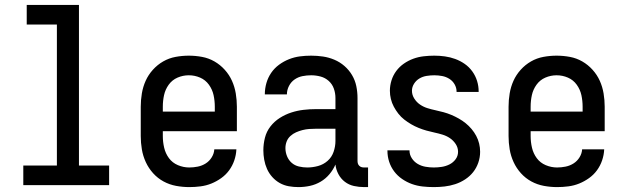

<svg xmlns="http://www.w3.org/2000/svg" viewBox="-20 -755 2540 783"><path d="M75 0V-80H212V-655H89V-735H302V-80H425V0Z M752 8Q725 8 698 3Q671 -2 647 -15Q623 -28 604.5 -48.5Q586 -69 574.5 -94Q563 -119 558.5 -146Q554 -173 554 -200V-320Q554 -347 558.5 -374Q563 -401 574 -425.5Q585 -450 603.5 -470.5Q622 -491 645.5 -504.5Q669 -518 696 -523Q723 -528 750 -528Q777 -528 804 -523Q831 -518 854.5 -504.5Q878 -491 896.5 -470.5Q915 -450 926 -425.5Q937 -401 941.5 -374Q946 -347 946 -320V-220H644V-200Q644 -176 649.5 -152.5Q655 -129 669 -110Q683 -91 705.5 -81.5Q728 -72 752 -72Q769 -72 786.5 -75.5Q804 -79 819 -88.5Q834 -98 843.5 -113.5Q853 -129 854 -146H944Q943 -123 935.5 -101Q928 -79 914.5 -60.5Q901 -42 882 -28.5Q863 -15 842 -6.5Q821 2 798 5Q775 8 752 8ZM856 -300V-320Q856 -344 851 -367Q846 -390 832 -409.5Q818 -429 796 -438.5Q774 -448 750 -448Q726 -448 704 -438.5Q682 -429 668 -409.5Q654 -390 649 -367Q644 -344 644 -320V-300Z M1197 8Q1177 8 1157.5 4.5Q1138 1 1121 -8.5Q1104 -18 1090.5 -33Q1077 -48 1069 -66Q1061 -84 1057.5 -103.5Q1054 -123 1054 -142Q1054 -168 1060.5 -193.5Q1067 -219 1083 -239.5Q1099 -260 1121 -274Q1143 -288 1167.5 -296Q1192 -304 1217.5 -307Q1243 -310 1269 -310H1348V-355Q1348 -375 1341.5 -393.5Q1335 -412 1320.5 -425Q1306 -438 1287 -443Q1268 -448 1249 -448Q1231 -448 1213.5 -444.5Q1196 -441 1181.5 -431Q1167 -421 1158.5 -404.5Q1150 -388 1150 -370H1060V-371Q1060 -394 1066.5 -416.5Q1073 -439 1086 -458Q1099 -477 1118 -491Q1137 -505 1158.5 -513.5Q1180 -522 1202.5 -525Q1225 -528 1249 -528Q1273 -528 1297 -524.5Q1321 -521 1343.5 -511.5Q1366 -502 1384.5 -486Q1403 -470 1415.5 -449Q1428 -428 1433 -404Q1438 -380 1438 -355V-99Q1438 -93 1439.5 -88Q1441 -83 1445 -79Q1449 -75 1454 -73.5Q1459 -72 1465 -72H1481V8H1465Q1444 8 1423.5 3.5Q1403 -1 1386.5 -13.5Q1370 -26 1360 -45Q1350 -64 1348 -84Q1339 -63 1323.5 -44.5Q1308 -26 1287.5 -14Q1267 -2 1244 3Q1221 8 1197 8ZM1233 -72Q1255 -72 1277 -78Q1299 -84 1316 -99Q1333 -114 1340.5 -136Q1348 -158 1348 -180V-230H1269Q1255 -230 1241 -229Q1227 -228 1213.5 -224.5Q1200 -221 1187.5 -215.5Q1175 -210 1164.5 -200.5Q1154 -191 1149 -178Q1144 -165 1144 -151Q1144 -134 1150.5 -118Q1157 -102 1169.5 -91Q1182 -80 1199 -76Q1216 -72 1233 -72Z M1749 8Q1726 8 1703.5 5.5Q1681 3 1660 -4.5Q1639 -12 1620 -25Q1601 -38 1587.5 -56Q1574 -74 1567 -95.5Q1560 -117 1560 -140V-142H1650V-141Q1650 -124 1659.5 -109.5Q1669 -95 1683.5 -86.5Q1698 -78 1715 -75Q1732 -72 1749 -72Q1765 -72 1781.5 -74.5Q1798 -77 1813 -84.5Q1828 -92 1838 -105.5Q1848 -119 1848 -136Q1848 -153 1838.5 -167.5Q1829 -182 1815 -191.5Q1801 -201 1784.5 -206Q1768 -211 1751.5 -214.5Q1735 -218 1719 -222.5Q1703 -227 1687 -233.5Q1671 -240 1656.5 -248.5Q1642 -257 1628.5 -267.5Q1615 -278 1604.5 -291.5Q1594 -305 1586 -320Q1578 -335 1574 -351.5Q1570 -368 1570 -385Q1570 -406 1576.5 -427Q1583 -448 1596 -465.5Q1609 -483 1627 -495.5Q1645 -508 1665.5 -515.5Q1686 -523 1708 -525.5Q1730 -528 1751 -528Q1773 -528 1794.5 -525Q1816 -522 1836.5 -514.5Q1857 -507 1875 -494.5Q1893 -482 1906 -464Q1919 -446 1925.5 -425Q1932 -404 1932 -382V-380H1842V-381Q1842 -397 1834 -411Q1826 -425 1812.5 -433.5Q1799 -442 1783 -445Q1767 -448 1751 -448Q1736 -448 1720 -445.5Q1704 -443 1690.5 -435Q1677 -427 1668.5 -413.5Q1660 -400 1660 -385Q1660 -368 1669.5 -353Q1679 -338 1693 -328.5Q1707 -319 1723 -314Q1739 -309 1755.5 -305.5Q1772 -302 1788.5 -297.5Q1805 -293 1820.5 -286.5Q1836 -280 1851 -271.5Q1866 -263 1879 -252.5Q1892 -242 1903 -229Q1914 -216 1922 -201Q1930 -186 1934 -169.5Q1938 -153 1938 -136Q1938 -113 1930.5 -91.5Q1923 -70 1909.5 -53Q1896 -36 1877 -23.5Q1858 -11 1836.5 -4Q1815 3 1793 5.5Q1771 8 1749 8Z M2252 8Q2225 8 2198 3Q2171 -2 2147 -15Q2123 -28 2104.5 -48.5Q2086 -69 2074.5 -94Q2063 -119 2058.5 -146Q2054 -173 2054 -200V-320Q2054 -347 2058.5 -374Q2063 -401 2074 -425.5Q2085 -450 2103.5 -470.5Q2122 -491 2145.5 -504.5Q2169 -518 2196 -523Q2223 -528 2250 -528Q2277 -528 2304 -523Q2331 -518 2354.5 -504.5Q2378 -491 2396.5 -470.5Q2415 -450 2426 -425.5Q2437 -401 2441.5 -374Q2446 -347 2446 -320V-220H2144V-200Q2144 -176 2149.5 -152.5Q2155 -129 2169 -110Q2183 -91 2205.5 -81.5Q2228 -72 2252 -72Q2269 -72 2286.5 -75.5Q2304 -79 2319 -88.5Q2334 -98 2343.5 -113.5Q2353 -129 2354 -146H2444Q2443 -123 2435.5 -101Q2428 -79 2414.5 -60.5Q2401 -42 2382 -28.5Q2363 -15 2342 -6.5Q2321 2 2298 5Q2275 8 2252 8ZM2356 -300V-320Q2356 -344 2351 -367Q2346 -390 2332 -409.5Q2318 -429 2296 -438.5Q2274 -448 2250 -448Q2226 -448 2204 -438.5Q2182 -429 2168 -409.5Q2154 -390 2149 -367Q2144 -344 2144 -320V-300Z"/></svg>

Font: Iosevka SS18 Medium
Style: Regular
Weight: 500
Monospace: yes
Designer: Belleve Invis
Foundry: Belleve Invis
Version: Version 25.1.1; ttfautohint (v1.8.4)